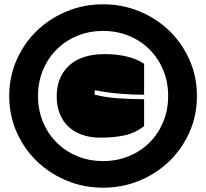

<svg xmlns="http://www.w3.org/2000/svg" viewBox="-20 -765 960 894"><path d="M897 -318Q897 -228 862.5 -150Q828 -72 768.5 -14.5Q709 43 629.5 76Q550 109 460 109Q370 109 290.5 76Q211 43 151.5 -14.5Q92 -72 57.5 -150Q23 -228 23 -318Q23 -408 57.5 -486Q92 -564 151.5 -621.5Q211 -679 290.5 -712Q370 -745 460 -745Q550 -745 629.5 -712Q709 -679 768.5 -621.5Q828 -564 862.5 -486Q897 -408 897 -318ZM763 -318Q763 -383 740 -438.5Q717 -494 676.5 -534.5Q636 -575 580.5 -598Q525 -621 460 -621Q395 -621 339.5 -598Q284 -575 243.5 -534.5Q203 -494 180 -438.5Q157 -383 157 -318Q157 -253 180 -197.5Q203 -142 243.5 -101.5Q284 -61 339.5 -38Q395 -15 460 -15Q525 -15 580.5 -38Q636 -61 676.5 -101.5Q717 -142 740 -197.5Q763 -253 763 -318ZM244 -316Q244 -407 302 -460Q360 -513 467 -513Q523 -513 570 -502Q617 -491 651 -468V-324Q592 -324 535 -329Q478 -334 421 -345V-324Q473 -311 534.5 -307Q596 -303 651 -303V-178Q611 -146 561 -135Q511 -124 447 -124Q401 -124 363.5 -137Q326 -150 299.5 -174.5Q273 -199 258.5 -235Q244 -271 244 -316Z"/></svg>

Font: ChangwonDangamAsac Bold
Style: Regular
Weight: 700
Designer: Choi Chi-young, Lee Youngbeen, Kim Jungjin, Yoon Jihee, Han Dohee
Foundry: YoonDesign Inc.
Version: Version 1.010;Build 20210623